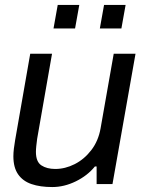

<svg xmlns="http://www.w3.org/2000/svg" viewBox="-20 -743 596 775"><path d="M191 12Q142 12 107 0Q72 -12 53 -39.5Q34 -67 34 -112Q34 -126 36 -143Q38 -160 41 -177L102 -526H190L130 -183Q128 -168 126.5 -154Q125 -140 125 -130Q125 -90 147 -75.5Q169 -61 203 -61Q243 -61 281.5 -80.5Q320 -100 348.5 -137Q377 -174 386 -225L439 -526H527L434 0H370V-71H363Q333 -34 286 -11Q239 12 191 12ZM383 -628 400 -723H487L470 -628ZM196 -628 213 -723H300L283 -628Z"/></svg>

Font: Archivo VF Beta
Style: Italic
Weight: 400
Italic angle: -10°
Designer: Hector Gatti
Foundry: Omnibus-Type
Version: Version 1.002